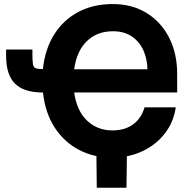

<svg xmlns="http://www.w3.org/2000/svg" viewBox="-20 -757 930 934"><path d="M524.9 9.8Q437 9.8 365 -27.6Q293 -64.9 246.6 -135.7Q200.2 -206.5 189 -307.1H187.5Q96.2 -307.1 53 -350.1Q9.8 -393.1 9.8 -484.4V-516.1H137.7V-491.7Q137.7 -459 140.4 -444.1Q143.1 -429.2 153.8 -425Q164.6 -420.9 188.5 -420.9Q199.2 -519 244.1 -590.1Q289.1 -661.1 361.8 -699.2Q434.6 -737.3 527.8 -737.3Q622.6 -737.3 693.1 -693.8Q763.7 -650.4 802.7 -573.7Q841.8 -497.1 841.8 -397.9V-307.1H340.8Q353.5 -217.8 403.6 -170.2Q453.6 -122.6 526.9 -122.6Q587.9 -122.6 627.9 -152.3Q668 -182.1 683.1 -234.9H835Q824.7 -163.1 782 -107.9Q739.3 -52.7 672.9 -21.5Q606.4 9.8 524.9 9.8ZM340.8 -419.9H697.3Q696.3 -470.7 677.2 -512.7Q658.2 -554.7 621.1 -579.8Q584 -605 529.3 -605Q452.6 -605 402.8 -557.1Q353 -509.3 340.8 -419.9ZM450.7 156.2 448.7 -31.2H597.7L595.2 156.2Z"/></svg>

Font: Inter-Bold
Style: Bold
Weight: 700
Designer: Rasmus Andersson
Foundry: rsms
Version: Version 4.000;git-a52131595